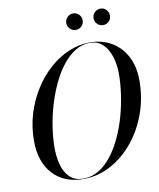

<svg xmlns="http://www.w3.org/2000/svg" viewBox="-100 -1020 916 1108"><g transform="rotate(-10 357.5 -466.0)"><path d="M300 10Q185.5 10 120.2 -61.5Q55 -133 55 -255Q55 -337 77.5 -412Q100 -487 139.8 -550.5Q179.5 -614 232 -661Q284.5 -708 345.2 -734Q406 -760 470 -760Q541.5 -760 596.8 -727.8Q652 -695.5 683.5 -636Q715 -576.5 715 -495Q715 -392.5 682 -301.2Q649 -210 591.2 -140Q533.5 -70 458.5 -30Q383.5 10 300 10ZM300 7.5Q348.5 7.5 390 -17.8Q431.5 -43 465.2 -86.8Q499 -130.5 525.2 -186.8Q551.5 -243 569.2 -306.2Q587 -369.5 596 -433.2Q605 -497 605 -555Q605 -586 598.5 -621Q592 -656 576.5 -687Q561 -718 535 -737.8Q509 -757.5 470 -757.5Q424 -757.5 383.5 -732.2Q343 -707 309 -663.2Q275 -619.5 248.5 -563.2Q222 -507 203.2 -443.8Q184.5 -380.5 174.8 -316.8Q165 -253 165 -195Q165 -144 177 -97.8Q189 -51.5 218.5 -22Q248 7.5 300 7.5ZM565 -845Q545 -845 530.8 -859Q516.5 -873 516.5 -893Q516.5 -913 530.8 -927.2Q545 -941.5 565 -941.5Q585 -941.5 598.8 -927.2Q612.5 -913 612.5 -893Q612.5 -873 598.8 -859Q585 -845 565 -845ZM405 -845Q385 -845 370.8 -859Q356.5 -873 356.5 -893Q356.5 -913 370.8 -927.2Q385 -941.5 405 -941.5Q425 -941.5 438.8 -927.2Q452.5 -913 452.5 -893Q452.5 -873 438.8 -859Q425 -845 405 -845Z"/></g></svg>

Font: Bodoni Moda 72pt
Style: Italic
Weight: 400
Italic angle: -13°
Designer: Owen Earl
Foundry: indestructible type
Version: Version 2.005